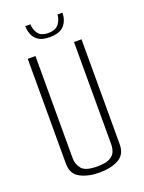

<svg xmlns="http://www.w3.org/2000/svg" viewBox="-146 -839 683 913"><g transform="rotate(-20 195.0 -382.5)"><path d="M195 5Q139 5 99 -16Q59 -37 59 -89V-620H98V-103Q98 -72 117 -49Q136 -26 195 -26Q237 -26 258 -37Q279 -48 286 -65.5Q293 -83 293 -103V-620H331V-89Q331 -37 292.5 -16Q254 5 195 5ZM193 -681Q155 -681 135.5 -695Q116 -709 108.5 -729.5Q101 -750 101 -770H127Q127 -746 141.5 -724Q156 -702 193 -702Q232 -702 247.5 -724Q263 -746 264 -770H289Q289 -732 267 -706.5Q245 -681 193 -681Z"/></g></svg>

Font: Smooch Sans Light
Style: Regular
Weight: 300
Designer: Robert E. Leuschke
Foundry: Robert E. Leuschke
Version: Version 1.010; ttfautohint (v1.8.3)